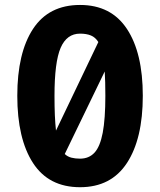

<svg xmlns="http://www.w3.org/2000/svg" viewBox="-20 -749 655 786"><path d="M307.7 -728.7Q434.9 -728.7 499.7 -630.5Q564.6 -532.3 564.6 -356.9Q564.6 -181 499.7 -81.8Q434.9 17.4 307.7 17.4Q179.5 17.4 115.1 -81.8Q50.8 -181 50.8 -356.9Q50.8 -532.3 115.1 -630.5Q179.5 -728.7 307.7 -728.7ZM307.7 -611.3Q253.3 -611.3 228.2 -553.1Q203.1 -494.9 203.1 -356.9Q203.1 -311.8 204.6 -276.7Q206.2 -241.5 209.2 -214.4L382.6 -576.9Q370.3 -596.4 352.1 -603.8Q333.8 -611.3 307.7 -611.3ZM411.3 -356.9Q411.3 -415.9 408.7 -456.4L245.1 -118.5Q256.4 -107.7 272.1 -103.6Q287.7 -99.5 307.7 -99.5Q344.1 -99.5 366.9 -124.1Q389.7 -148.7 400.5 -205.4Q411.3 -262.1 411.3 -356.9Z"/></svg>

Font: FiraCode Nerd Font
Style: Bold
Weight: 700
Designer: Carrois Corporate, Edenspiekermann AG, Nikita Prokopov
Foundry: Carrois Corporate, Edenspiekermann AG, Nikita Prokopov
Version: Version 6.002;Nerd Fonts 2.1.0